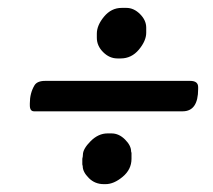

<svg xmlns="http://www.w3.org/2000/svg" viewBox="-20 -535 536 484"><path d="M348.6 -465.3V-452.6Q348.6 -432.1 330.1 -409.9Q311.5 -387.7 284.2 -387.7H275.9Q255.9 -387.7 240 -403.6Q224.1 -419.4 224.1 -439.9V-450.2Q224.1 -471.2 242.4 -493.2Q260.7 -515.1 286.6 -515.1H298.8Q317.4 -515.1 333 -499.5Q348.6 -483.9 348.6 -465.3ZM93.8 -331.1H459.5Q479.5 -331.1 479.5 -315.4V-310.5Q479.5 -254.4 440.4 -254.4H65.9Q55.2 -254.4 55.2 -269.5V-274.4Q55.2 -300.3 66.9 -319.8Q73.7 -331.1 93.8 -331.1ZM311.5 -134.8Q311.5 -107.9 289.3 -89.4Q267.1 -70.8 246.1 -70.8H241.7Q219.2 -70.8 203.9 -86.2Q188.5 -101.6 188.5 -116.2L187.5 -120.6V-134.8Q189 -140.6 189 -145Q189 -159.7 208.5 -179.2Q228 -198.7 251 -198.7H261.2Q279.8 -198.7 295.2 -183.3Q310.5 -168 310.5 -153.3L311.5 -149.4Z"/></svg>

Font: Averia Serif Libre
Style: Bold Italic
Weight: 700
Italic angle: -6.90001°
Version: Version 1.002